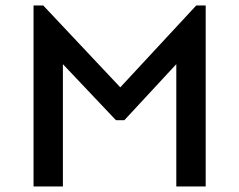

<svg xmlns="http://www.w3.org/2000/svg" viewBox="-20 -676 867 696"><path d="M101.6 0V-656.2H136.7L416 -359.4L691.4 -656.2H725.6V0H619.1V-443.4L430.7 -240.2H400.4L208 -443.4V0Z"/></svg>

Font: Sen Medium
Style: Regular
Weight: 500
Designer: Kosal Sen, Philatype
Foundry: Philatype
Version: Version 2.000;gftools[0.9.31]